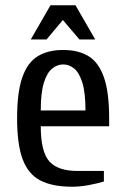

<svg xmlns="http://www.w3.org/2000/svg" viewBox="-20 -700 480 730"><path d="M255 10Q180 10 134 -13.5Q88 -37 66.5 -93.5Q45 -150 45 -250Q45 -350 65 -406.5Q85 -463 124 -486.5Q163 -510 220 -510Q278 -510 316.5 -486.5Q355 -463 375 -406.5Q395 -350 395 -250V-220H135Q135 -123 167.5 -86.5Q200 -50 275 -50H375V-10Q353 -3 319 3.5Q285 10 255 10ZM135 -280H305Q305 -348 293 -386Q281 -424 262 -439.5Q243 -455 220 -455Q198 -455 178.5 -439.5Q159 -424 147 -386Q135 -348 135 -280ZM97 -550 172 -680H267L342 -550H282L219 -624L157 -550Z"/></svg>

Font: Cuprum
Style: Regular
Weight: 400
Designer: Jovanny Lemonad
Foundry: Jovanny Lemonad
Version: Version 3.000